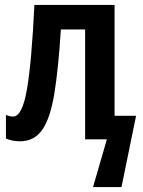

<svg xmlns="http://www.w3.org/2000/svg" viewBox="-20 -563 579 776"><path d="M443 -95H530L471 193H356L412 0H324V-444H226Q216 -284 199.5 -184Q183 -84 150.5 -38Q118 8 61 8Q29 8 4 -3V-99Q17 -92 33 -92Q70 -92 89 -202.5Q108 -313 119 -543H443Z"/></svg>

Font: Avrile Sans Condensed SemiBold
Style: Regular
Weight: 600
Width: 3
Designer: Monotype Design Team
Foundry: Monotype Imaging Inc.
Version: Version 2.001;September 10, 2019;FontCreator 11.5.0.2425 64-